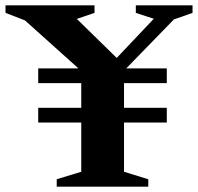

<svg xmlns="http://www.w3.org/2000/svg" viewBox="-54 -696 738 716"><path d="M568 -294V-239H88.5V-294ZM568 -441V-386H88.5V-441ZM408.5 -432.5V-55.5L499 -27.5V0H157.5V-27.5L249 -55.5V-431.5L39 -620L-33.5 -648V-676H298.5V-648L232.5 -625.5L396 -465.5L368.5 -466.5L519.5 -626L452.5 -648V-676H664V-648L594.5 -623.5Z"/></svg>

Font: Newsreader 16pt 16pt
Style: Bold
Weight: 700
Version: Version 1.003